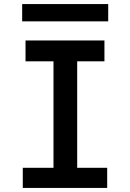

<svg xmlns="http://www.w3.org/2000/svg" viewBox="-20 -924 640 944"><path d="M92 -99H243V-622.5H105.5V-725H493.5V-622.5H359.5V-99H507V0H92ZM89 -904H512V-819H89Z"/></svg>

Font: JuliaMono SemiBold
Style: Regular
Weight: 600
Monospace: yes
Designer: cormullion
Foundry: corm
Version: Version 0.055; ttfautohint (v1.8.4)